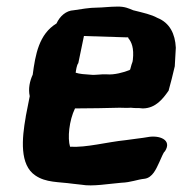

<svg xmlns="http://www.w3.org/2000/svg" viewBox="-20 -568 552 581"><path d="M79 -342C70 -323 65 -299 70 -277C66 -257 62 -235 58 -216V-215C46 -148 39 -69 87 -37C119 -15 157 -18 200 -12L227 -9C260 -3 310 -12 347 -15C376 -16 396 -25 417 -27C442 -30 453 -58 462 -77C468 -89 474 -107 479 -110C502 -145 462 -160 426 -153C410 -150 387 -148 361 -144C302 -138 242 -121 192 -124C184 -150 189 -203 207 -240H216C244 -240 312 -241 342 -242C352 -242 363 -241 376 -242C383 -241 390 -241 395 -241C399 -241 404 -241 411 -240H414C451 -241 473 -269 489 -292L490 -293C497 -318 503 -342 509 -368V-370C510 -389 511 -406 512 -423V-424C510 -465 494 -499 456 -514C438 -524 415 -529 383 -537C371 -542 357 -549 333 -548C314 -548 289 -545 275 -545C249 -545 225 -540 203 -537C180 -536 161 -519 151 -497C98 -465 87 -403 79 -342ZM209 -348C210 -355 212 -371 217 -377L234 -459L362 -455H368V-453C378 -441 386 -423 382 -387L381 -381C379 -377 377 -369 374 -358L372 -356C355 -349 325 -341 304 -343C282 -344 270 -340 253 -342C237 -343 221 -344 209 -348Z"/></svg>

Font: Vapor
Style: ExBdObl
Weight: 800
Foundry: Cannot Into Space Fonts
Version: Version 0.179